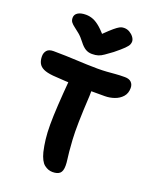

<svg xmlns="http://www.w3.org/2000/svg" viewBox="-180 -1102 983 1216"><g transform="rotate(20 311.5 -493.5)"><path d="M326 13Q296 13 270 -7.5Q244 -28 229 -86Q220 -125 215 -167.5Q210 -210 210 -265Q210 -320 214.5 -396Q219 -472 228 -578Q230 -607 247 -625.5Q264 -644 292 -644Q346 -644 366 -615Q386 -586 382 -520Q376 -416 374.5 -343.5Q373 -271 376 -223Q379 -175 382 -144.5Q385 -114 388 -93Q391 -72 391 -53Q391 -16 375 -1.5Q359 13 326 13ZM473 -552Q420 -552 375 -552Q330 -552 288 -553Q246 -554 205 -556.5Q164 -559 121 -562Q79 -566 56 -577Q33 -588 23 -607Q13 -626 13 -654Q13 -677 26.5 -693Q40 -709 72 -709Q117 -709 155.5 -707.5Q194 -706 229 -704.5Q264 -703 298.5 -701.5Q333 -700 370 -700Q405 -700 432.5 -702Q460 -704 488 -706.5Q516 -709 552 -709Q581 -709 595.5 -694.5Q610 -680 610 -656Q610 -620 589.5 -597Q569 -574 537.5 -563Q506 -552 473 -552ZM442 -1000Q462 -1000 479 -990Q496 -980 507 -965Q518 -950 518 -935Q518 -926 513.5 -915Q509 -904 490.5 -885.5Q472 -867 431 -834Q402 -813 383 -799.5Q364 -786 346.5 -780.5Q329 -775 305 -775Q280 -775 260.5 -787Q241 -799 222 -824Q200 -853 180 -869.5Q160 -886 145 -897Q130 -908 121 -919.5Q112 -931 112 -949Q112 -971 131.5 -983.5Q151 -996 186 -996Q211 -996 235 -986.5Q259 -977 287 -952.5Q315 -928 351 -882L289 -883Q330 -925 355.5 -948.5Q381 -972 396.5 -983Q412 -994 421.5 -997Q431 -1000 442 -1000Z"/></g></svg>

Font: Shantell Sans
Style: Bold
Weight: 700
Designer: Stephen Nixon, Anya Danilova, Shantell Martin
Foundry: Arrow Type
Version: Version 1.011;[c5ecc13dd]